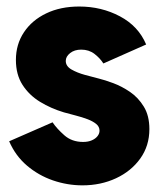

<svg xmlns="http://www.w3.org/2000/svg" viewBox="-20 -555 486 583"><path d="M230.5 7.8Q184.6 7.8 140.6 -7.3Q96.7 -22.5 61.8 -52.2Q26.9 -82 7.8 -126L139.6 -183.6Q152.3 -164.6 175.3 -144.3Q198.2 -124 232.4 -124Q247.6 -124 258.8 -128.9Q270 -133.8 276.1 -141.6Q282.2 -149.4 282.2 -158.2Q282.2 -170.4 272 -178.7Q261.7 -187 245.6 -193.1Q229.5 -199.2 210.4 -204.1Q191.4 -209 173.8 -213.9Q134.8 -225.6 101.6 -245.8Q68.4 -266.1 48.3 -297.4Q28.3 -328.6 28.3 -373Q28.3 -420.4 52.7 -457Q77.1 -493.7 120.4 -514.4Q163.6 -535.2 220.7 -535.2Q288.1 -535.2 344.2 -505.4Q400.4 -475.6 423.8 -419.9L293.9 -362.3Q283.7 -378.4 266.8 -391.4Q250 -404.3 226.6 -404.3Q206.1 -404.3 192.9 -393.8Q179.7 -383.3 179.7 -370.1Q179.7 -354 197 -344Q214.4 -334 237.8 -327.6Q261.2 -321.3 280.3 -316.4Q298.3 -312 324 -302.5Q349.6 -293 374.8 -275.9Q399.9 -258.8 416.7 -231.2Q433.6 -203.6 433.6 -163.1Q433.6 -112.3 406 -73.7Q378.4 -35.2 332.3 -13.7Q286.1 7.8 230.5 7.8Z"/></svg>

Font: Reddit Sans Black
Style: Regular
Weight: 900
Version: Version 1.014